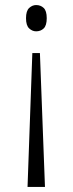

<svg xmlns="http://www.w3.org/2000/svg" viewBox="-20 -562 288 760"><path d="M138 -352 158 178H89L108 -352ZM123 -542Q141 -542 153 -530.5Q165 -519 165 -490Q165 -461 153 -449.5Q141 -438 123 -438Q108 -438 95.5 -449.5Q83 -461 83 -490Q83 -519 95.5 -530.5Q108 -542 123 -542Z"/></svg>

Font: Noto Serif Khmer ExtraCondensed Light
Style: Regular
Weight: 300
Width: 2
Designer: Danh Hong and the Monotype Design Team
Foundry: Monotype Imaging Inc.
Version: Version 2.004